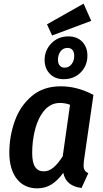

<svg xmlns="http://www.w3.org/2000/svg" viewBox="-20 -1015 561 1050"><path d="M491 -496 439 -136Q437 -116 437 -110Q437 -95 443 -84.5Q449 -74 463 -68L426 13Q341 3 326 -70Q297 -29 262.5 -7Q228 15 184 15Q112 15 71.5 -37.5Q31 -90 31 -180Q31 -268 60 -351Q89 -434 152.5 -488.5Q216 -543 312 -543Q403 -543 491 -496ZM156 -179Q156 -126 172 -102Q188 -78 219 -78Q248 -78 272.5 -99Q297 -120 323 -160L363 -442Q337 -452 308 -452Q257 -452 222.5 -411Q188 -370 172 -307.5Q156 -245 156 -179ZM458 -711Q458 -656 421.5 -619Q385 -582 328 -582Q281 -582 252.5 -611.5Q224 -641 224 -687Q224 -740 261 -778Q298 -816 354 -816Q402 -816 430 -786.5Q458 -757 458 -711ZM297 -689Q297 -668 306.5 -656.5Q316 -645 333 -645Q357 -645 371.5 -664Q386 -683 386 -709Q386 -730 376.5 -741.5Q367 -753 349 -753Q325 -753 311 -734Q297 -715 297 -689ZM479 -901 265 -821 237 -882 437 -995Z"/></svg>

Font: Fira Sans Condensed Medium
Style: Italic
Weight: 500
Width: 3
Italic angle: -8°
Designer: bBox Type GmbH & Carrois Corporate GbR & Edenspiekermann AG
Foundry: bBox Type GmbH & Carrois Corporate GbR & Edenspiekermann AG
Version: Version 4.301